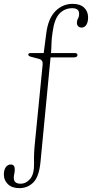

<svg xmlns="http://www.w3.org/2000/svg" viewBox="-97 -735 476 995"><path d="M167.5 -462 167 -460H290.5Q304.5 -460 304.5 -449.5Q304.5 -437.5 283 -437.5H165L113 103Q105.5 181 75.8 210.5Q46 240 3.5 240Q-35 240 -56 219.5Q-77 199 -77 170Q-77 145.5 -67 131.5Q-57 117.5 -41.5 117.5Q-20.5 117.5 -20.5 142.5Q-20.5 155.5 -23 165.8Q-25.5 176 -25.5 186.5Q-25.5 217 9.5 217Q38 217 59.5 191.8Q81 166.5 79.5 108Q78 64 83.5 9.5L124 -400.5Q126 -423.5 106.5 -429.5L63 -441Q49.5 -445 49.5 -452Q49.5 -460 62 -460H129.5L143 -564Q153 -640 190.5 -677.5Q228 -715 279.5 -715Q318 -715 338.8 -695.5Q359.5 -676 359.5 -645Q359.5 -620 350.2 -606Q341 -592 326 -592Q316 -592 308.8 -598.5Q301.5 -605 301.5 -616Q301.5 -629 307.2 -638.8Q313 -648.5 313 -663.5Q313 -692.5 277.5 -692.5Q238 -692.5 211.2 -664.5Q184.5 -636.5 175.5 -568.5Q170 -532 169.8 -509Q169.5 -486 167.5 -462Z"/></svg>

Font: Fraunces 9pt Soft Thin
Style: Regular
Weight: 100
Version: Version 1.000;[b76b70a41]